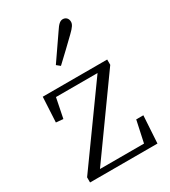

<svg xmlns="http://www.w3.org/2000/svg" viewBox="-197 -907 888 1004"><g transform="rotate(-30 247.0 -405.5)"><path d="M44 0H451L461 -165H418L390 -35H124L443 -480V-512H54L46 -361L89 -357L113 -476H364L44 -31ZM196 -621 217 -604C261 -645 303 -685 342 -723C369 -749 378 -763 378 -778C378 -800 363 -811 347 -811C331 -811 318 -800 298 -769C265 -721 230 -671 196 -621Z"/></g></svg>

Font: Kiri Minchoo Light
Style: Regular
Weight: 300
Designer: Ryoko NISHIZUKA 西塚涼子 (kana & ideographs); Frank Grießhammer (Latin, Greek & Cyrillic);
akenotsuki.com/eyeben/fonts/ (U+
Foundry: Adobe
akenotsuki.com/eyeben/fonts/
Version: Version 4.002;hotconv 1.0.119;makeotfexe 2.5.65604